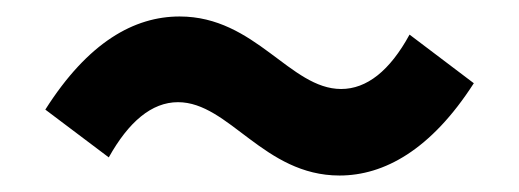

<svg xmlns="http://www.w3.org/2000/svg" viewBox="-20 -491 630 233"><path d="M392 -278C446 -278 503 -309 555 -390L477 -449C453 -405 425 -383 394 -383C332 -383 290 -471 198 -471C143 -471 87 -440 35 -358L112 -300C136 -343 164 -367 196 -367C258 -367 300 -278 392 -278Z"/></svg>

Font: Noto Sans TC
Style: Bold
Weight: 700
Designer: Ryoko NISHIZUKA 西塚涼子 (kana, bopomofo & ideographs); Paul D. Hunt (Latin, Greek & Cyrillic); Sandoll Communications 산돌커뮤니
Foundry: Adobe
Version: Version 2.004;hotconv 1.0.118;makeotfexe 2.5.65603